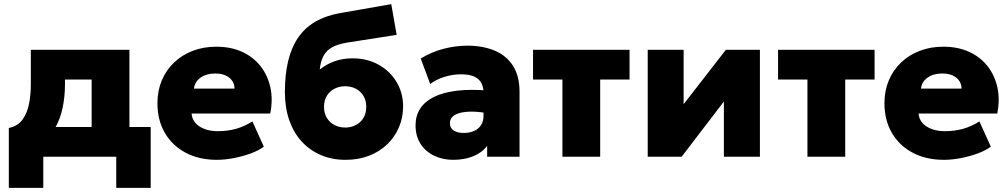

<svg xmlns="http://www.w3.org/2000/svg" viewBox="-20 -755 4857 925"><path d="M421.5 0V-372H293V-347Q293 -291.5 282 -237.2Q271 -183 244.5 -136.5Q218 -90 172 -57Q126 -24 55.5 -10.5L22.5 -138.5Q66.5 -147.5 89.2 -179.8Q112 -212 120.2 -256.5Q128.5 -301 128.5 -347V-515H603.5V0ZM22.5 150V-138.5L114 -132L143 -143H706V150H540V0H188.5V150Z M1025 15Q939 15 874.5 -19.2Q810 -53.5 774.2 -114.8Q738.5 -176 738.5 -258Q738.5 -318 759.5 -367.8Q780.5 -417.5 818.5 -453.8Q856.5 -490 908.2 -510Q960 -530 1022 -530Q1091.5 -530 1145.2 -505.8Q1199 -481.5 1234 -437.8Q1269 -394 1282.2 -335.5Q1295.5 -277 1282 -208H903Q904.5 -182.5 920.8 -163.5Q937 -144.5 965 -133.8Q993 -123 1029.5 -123Q1076 -123 1116.5 -134.2Q1157 -145.5 1196 -170L1251 -48.5Q1227.5 -30.5 1189.2 -16.2Q1151 -2 1107.5 6.5Q1064 15 1025 15ZM914.5 -328H1110Q1109.5 -361 1084.2 -381Q1059 -401 1017 -401Q974.5 -401 946.2 -381Q918 -361 914.5 -328Z M1644.5 15Q1579.5 15 1525.8 -8Q1472 -31 1433.2 -73.5Q1394.5 -116 1373.5 -176.2Q1352.5 -236.5 1352.5 -311.5Q1352.5 -395 1368 -460Q1383.5 -525 1415.5 -572.5Q1447.5 -620 1498 -649.8Q1548.5 -679.5 1618.5 -692L1865 -735L1891 -587L1650.5 -549.5Q1606 -542 1579 -526.5Q1552 -511 1538.2 -485.2Q1524.5 -459.5 1520.5 -420Q1552 -445.5 1591.8 -459.8Q1631.5 -474 1678.5 -474Q1749.5 -474 1804.5 -443Q1859.5 -412 1890.8 -359.5Q1922 -307 1922 -242.5Q1922 -189 1902.2 -142.2Q1882.5 -95.5 1845.8 -60Q1809 -24.5 1758.2 -4.8Q1707.5 15 1644.5 15ZM1643.5 -140.5Q1671 -140.5 1694.2 -152.5Q1717.5 -164.5 1731 -186.8Q1744.5 -209 1744.5 -240Q1744.5 -271 1731 -293.2Q1717.5 -315.5 1694.5 -327.5Q1671.5 -339.5 1643.5 -339.5Q1614.5 -339.5 1591.2 -327.5Q1568 -315.5 1554.5 -293.2Q1541 -271 1541 -240Q1541 -209 1554.8 -186.8Q1568.5 -164.5 1591.8 -152.5Q1615 -140.5 1643.5 -140.5Z M2163 15Q2112.5 15 2071.5 -4.8Q2030.5 -24.5 2006.2 -61.8Q1982 -99 1982 -151.5Q1982 -197 2004.2 -231.5Q2026.5 -266 2070.8 -288Q2115 -310 2181.2 -318Q2247.5 -326 2335.5 -318.5L2336.5 -208Q2295.5 -216 2261 -217Q2226.5 -218 2201 -212.2Q2175.5 -206.5 2161.5 -194Q2147.5 -181.5 2147.5 -161.5Q2147.5 -138 2165.8 -126.2Q2184 -114.5 2214 -114.5Q2241 -114.5 2262.5 -123.5Q2284 -132.5 2296.8 -151Q2309.5 -169.5 2309.5 -198V-309Q2309.5 -334.5 2299.2 -354.5Q2289 -374.5 2265.2 -385.8Q2241.5 -397 2201 -397Q2161 -397 2122 -385Q2083 -373 2052.5 -350.5L2007 -473Q2058 -504.5 2116.5 -519.8Q2175 -535 2231.5 -535Q2305 -535 2361.8 -511.8Q2418.5 -488.5 2450.8 -439Q2483 -389.5 2483 -311.5V0H2327V-52.5Q2303 -20 2260.5 -2.5Q2218 15 2163 15Z M2689.5 0V-372H2548V-515H3013V-372H2871.5V0Z M3100.5 0V-515H3273.5V-253L3477 -515H3641V0H3467.5V-266L3264 0Z M3870 0V-372H3728.5V-515H4193.5V-372H4052V0Z M4527.5 15Q4441.5 15 4377 -19.2Q4312.5 -53.5 4276.8 -114.8Q4241 -176 4241 -258Q4241 -318 4262 -367.8Q4283 -417.5 4321 -453.8Q4359 -490 4410.8 -510Q4462.5 -530 4524.5 -530Q4594 -530 4647.8 -505.8Q4701.5 -481.5 4736.5 -437.8Q4771.5 -394 4784.8 -335.5Q4798 -277 4784.5 -208H4405.5Q4407 -182.5 4423.2 -163.5Q4439.5 -144.5 4467.5 -133.8Q4495.5 -123 4532 -123Q4578.5 -123 4619 -134.2Q4659.5 -145.5 4698.5 -170L4753.5 -48.5Q4730 -30.5 4691.8 -16.2Q4653.5 -2 4610 6.5Q4566.5 15 4527.5 15ZM4417 -328H4612.5Q4612 -361 4586.8 -381Q4561.5 -401 4519.5 -401Q4477 -401 4448.8 -381Q4420.5 -361 4417 -328Z"/></svg>

Font: Geologica Roman ExtraBold
Style: Regular
Weight: 800
Designer: Sindre Bremnes, Frode Helland
Foundry: Monokrom Skriftforlag AS
Version: Version 1.010;gftools[0.9.28]